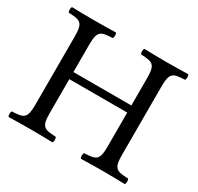

<svg xmlns="http://www.w3.org/2000/svg" viewBox="-141 -813 1011 982"><g transform="rotate(30 365.0 -322.5)"><path d="M618 -122V-523C618 -606 635 -611 705 -614C711 -620 711 -641 705 -647C664 -646 613 -645 575 -645C537.7 -645 490 -646 446 -647C440 -641 440 -620 446 -614C516 -611 533 -606 533 -523V-363H191V-523C191 -606 208 -611 278 -614C284 -620 284 -641 278 -647C240 -646 199 -645 148 -645C98 -645 57 -646 19 -647C13 -641 13 -620 19 -614C89 -611 106 -606 106 -523V-122C106 -39 89 -34 19 -31C13 -25 13 -4 19 2C63 1 111.3 0 149 0C185.3 0 234 1 278 2C284 -4 284 -25 278 -31C208 -34 191 -39 191 -122V-321H533V-122C533 -39 516 -34 446 -31C440 -25 440 -4 446 2C491 1 538.9 0 576 0C613.3 0 661 1 705 2C711 -4 711 -25 705 -31C635 -34 618 -39 618 -122Z"/></g></svg>

Font: Libertinus Math
Style: Regular
Weight: 400
Designer: Philipp H. Poll
Foundry: Khaled Hosny
Version: Version 6.2